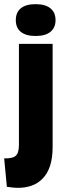

<svg xmlns="http://www.w3.org/2000/svg" viewBox="-45 -739 309 923"><path d="M42 164Q29 164 15.5 162.5Q2 161 -12 159L-25 22Q14 24 30 10.5Q46 -3 46 -42V-528H208V-33Q208 21 195.5 58.5Q183 96 160 119.5Q137 143 107 153.5Q77 164 42 164ZM126 -566Q80 -566 55.5 -585.5Q31 -605 31 -642Q31 -680 55.5 -699.5Q80 -719 126 -719Q173 -719 197.5 -699Q222 -679 222 -642Q222 -606 197.5 -586Q173 -566 126 -566Z"/></svg>

Font: Bricolage Grotesque 96pt ExtraBold
Style: Regular
Weight: 800
Designer: Mathieu Triay
Foundry: Atelier Triay
Version: Version 1.001;gftools[0.9.33.dev8+g029e19f]